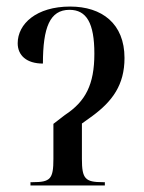

<svg xmlns="http://www.w3.org/2000/svg" viewBox="-20 -566 438 586"><path d="M73 0H300V-10H294C240 -10 230 -20 230 -81V-189L262 -212C323 -257 360 -307 360 -389C360 -494 291 -546 194 -546C91 -546 34 -493 34 -434C34 -397 61 -372 111 -372C111 -482 132 -536 192 -536C244 -536 268 -496 268 -402C268 -308 241 -256 178 -215L143 -188V-81C143 -20 134 -10 80 -10H73Z"/></svg>

Font: Noto Serif Display ExtraCondensed
Style: Regular
Weight: 400
Width: 2
Designer: Monotype Design Team
Foundry: Monotype Imaging Inc.
Version: Version 2.009